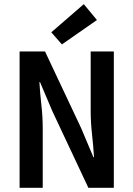

<svg xmlns="http://www.w3.org/2000/svg" viewBox="-20 -901 640 921"><path d="M74 0V-654H196L369 -287L428 -147H431Q428 -197 421.5 -256Q415 -315 415 -370V-654H526V0H404L231 -368L172 -507H169Q172 -455 178.5 -397.5Q185 -340 185 -286V0ZM277 -688 226 -746 382 -881 445 -805Z"/></svg>

Font: Source Code Pro SemiBold
Style: Regular
Weight: 600
Monospace: yes
Designer: Paul D. Hunt, Teo Tuominen
Foundry: Adobe Systems Incorporated
Version: Version 1.018;hotconv 1.0.116;makeotfexe 2.5.65601